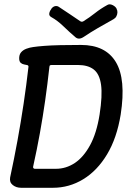

<svg xmlns="http://www.w3.org/2000/svg" viewBox="-20 -890 630 910"><path d="M80 0Q57 0 40.5 -13Q24 -26 28 -49Q47 -137 63 -224.5Q79 -312 92 -399Q105 -486 115 -574Q115 -580 109 -581.5Q103 -583 94.5 -584.5Q86 -586 79 -591.5Q72 -597 71 -610Q70 -630 79.5 -641.5Q89 -653 105 -659Q121 -665 137 -667Q157 -670 189 -672.5Q221 -675 265 -676Q309 -677 364 -677Q480 -677 529 -596Q578 -515 552 -347Q534 -236 487.5 -158.5Q441 -81 374.5 -40.5Q308 0 231 0ZM137 -100Q136 -96 138.5 -93Q141 -90 145 -90H245Q293 -90 334.5 -117.5Q376 -145 407 -202Q438 -259 452 -347Q466 -437 459 -488Q452 -539 424.5 -560.5Q397 -582 349 -582H224Q221 -582 218.5 -581Q216 -580 215 -577.5Q214 -575 214 -572Q205 -490 194 -413Q183 -336 169 -258.5Q155 -181 137 -100ZM533 -847Q537 -840 536.5 -830.5Q536 -821 531.5 -812.5Q527 -804 518 -799Q475 -775 443 -756.5Q411 -738 375 -714Q364 -707 354.5 -707Q345 -707 337 -714Q309 -738 280.5 -765.5Q252 -793 223 -809Q212 -815 213.5 -826Q215 -837 223 -847V-848Q231 -859 241.5 -861Q252 -863 261 -856Q287 -839 311.5 -822.5Q336 -806 361 -789Q365 -787 368 -787Q371 -787 375 -789Q404 -807 430.5 -828Q457 -849 488 -866Q499 -873 513.5 -866Q528 -859 533 -848Z"/></svg>

Font: Winky Sans
Style: Italic
Weight: 400
Italic angle: -8.97852°
Designer: Simon Atzbach
Foundry: typofactur
Version: Version 1.205